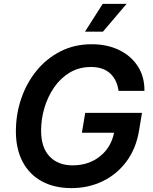

<svg xmlns="http://www.w3.org/2000/svg" viewBox="-20 -967 795 997"><path d="M351.1 9.8Q261.7 9.8 197 -25.6Q132.3 -61 97.4 -127.2Q62.5 -193.4 62.5 -285.2Q62.5 -373.5 90.1 -454.6Q117.7 -535.6 169.4 -599.4Q221.2 -663.1 293.9 -700.2Q366.7 -737.3 456.5 -737.3Q536.1 -737.3 598.4 -707.3Q660.6 -677.2 695.8 -622.6Q731 -567.9 730 -495.1H595.7Q587.9 -552.7 551.8 -585.9Q515.6 -619.1 452.6 -619.1Q391.1 -619.1 343 -590.6Q294.9 -562 261.7 -514.2Q228.5 -466.3 210.9 -407.7Q193.4 -349.1 193.4 -288.6Q193.4 -200.7 237.5 -154.5Q281.7 -108.4 356.9 -108.4Q440.4 -108.4 498.8 -155Q557.1 -201.7 572.3 -277.8H405.3L422.4 -380.9H717.3L702.1 -289.1Q686.5 -195.3 636.7 -128.4Q586.9 -61.5 512.9 -25.9Q439 9.8 351.1 9.8ZM421.4 -802.7 513.2 -946.8H637.2L514.6 -802.7Z"/></svg>

Font: Inter Semi Bold
Style: Italic
Weight: 600
Italic angle: -9.39999°
Designer: Rasmus Andersson
Foundry: rsms
Version: Version 4.000;git-3c8e0fc